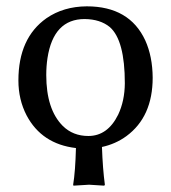

<svg xmlns="http://www.w3.org/2000/svg" viewBox="-20 -459 540 606"><path d="M38.1 -205.1Q38.1 -338.9 126.5 -401.4Q180.2 -438.5 253.9 -439Q388.7 -439 438.5 -331.5Q461.4 -280.8 461.9 -213.9Q461.9 -90.3 378.9 -29.3Q344.7 -4.4 301.8 4.9Q304.2 73.7 311 124L309.1 127Q307.1 127 261.2 124L211.9 127L210.9 124Q217.8 82 219.7 8.3Q111.8 -4.4 64 -94.7Q38.1 -144.5 38.1 -205.1ZM247.1 -398.9Q148.9 -398.9 129.9 -275.9Q126 -250 126 -222.2Q126 -113.8 178.2 -61.5Q210.4 -29.8 258.8 -29.8Q319.8 -29.8 353 -97.2Q373.5 -140.6 374 -195.8Q374 -332 326.7 -373.5Q296.4 -398.4 247.1 -398.9Z"/></svg>

Font: Linux Biolinum O
Style: Regular
Weight: 400
Designer: Philipp H. Poll
Foundry: Philipp H. Poll
Version: Version 1.0.4